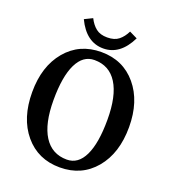

<svg xmlns="http://www.w3.org/2000/svg" viewBox="-145 -903 905 1017"><g transform="rotate(20 308.0 -394.0)"><path d="M458 -773.9Q403.8 -663.1 309.1 -663.1Q212.9 -663.1 160.2 -773.9L205.1 -795.9Q221.7 -762.7 245.6 -743.9Q269.5 -725.1 309.1 -725.1Q350.1 -725.1 373.8 -744.4Q397.5 -763.7 413.1 -795.9ZM288.1 -589.8Q224.1 -589.8 189.9 -519.5Q155.8 -449.2 155.8 -316.9Q155.8 -183.6 200.4 -113.8Q245.1 -43.9 329.1 -43.9Q393.1 -43.9 426.5 -113.8Q460 -183.6 460 -315.9Q460 -449.7 416 -519.8Q372.1 -589.8 288.1 -589.8ZM581.1 -317.9Q581.1 -170.9 506.1 -81.5Q431.2 7.8 308.1 7.8Q185.1 7.8 110.1 -81.5Q35.2 -170.9 35.2 -317.9Q35.2 -463.4 110.1 -552.7Q185.1 -642.1 308.1 -642.1Q431.2 -642.1 506.1 -552.7Q581.1 -463.4 581.1 -317.9Z"/></g></svg>

Font: Resagokr
Style: Bold
Weight: 600
Designer: gluk
Foundry: gluk
Version: Version 0.95